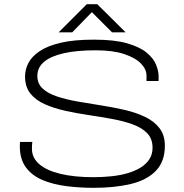

<svg xmlns="http://www.w3.org/2000/svg" viewBox="-20 -888 883 920"><path d="M429 12Q362 12 298.5 4Q235 -4 184.5 -25Q134 -46 104.5 -85.5Q75 -125 75 -187Q75 -195 75.5 -200.5Q76 -206 76 -208H135Q134 -202 133.5 -194.5Q133 -187 133 -175Q133 -132 168 -101.5Q203 -71 269.5 -55Q336 -39 428 -39Q473 -39 515 -43.5Q557 -48 592.5 -58.5Q628 -69 654.5 -85.5Q681 -102 696 -125.5Q711 -149 711 -180Q711 -223 685.5 -249.5Q660 -276 616 -292Q572 -308 517.5 -318Q463 -328 405.5 -336.5Q348 -345 293.5 -357Q239 -369 195 -388.5Q151 -408 125.5 -440Q100 -472 100 -522Q100 -555 116 -586Q132 -617 169.5 -642.5Q207 -668 270.5 -683Q334 -698 430 -698Q528 -698 589 -680.5Q650 -663 683 -635.5Q716 -608 728 -577.5Q740 -547 740 -522V-500H682V-525Q682 -556 655.5 -583.5Q629 -611 575 -629Q521 -647 438 -647Q348 -647 286 -633Q224 -619 191.5 -592Q159 -565 159 -524Q159 -487 184.5 -463.5Q210 -440 254 -425.5Q298 -411 352.5 -401.5Q407 -392 464.5 -383Q522 -374 576.5 -361.5Q631 -349 675 -328Q719 -307 744.5 -273.5Q770 -240 770 -190Q770 -114 727 -69.5Q684 -25 607 -6.5Q530 12 429 12ZM261 -733 396 -868H446L582 -733H517L408 -842H432L326 -733Z"/></svg>

Font: Archivo Expanded Thin
Style: Regular
Weight: 250
Width: 7
Designer: Hector Gatti
Foundry: Omnibus-Type
Version: Version 2.001